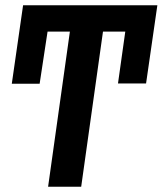

<svg xmlns="http://www.w3.org/2000/svg" viewBox="-20 -711 619 731"><path d="M163.1 0 246.1 -590.8H161.1L130.9 -392.1H24.9L67.9 -690.9H579.1L536.1 -393.1H429.2L457 -590.8H372.1L289.1 0Z"/></svg>

Font: Fira Sans Compressed Medium
Style: Italic
Weight: 500
Width: 3
Italic angle: -8°
Designer: Carrois Corporate & Edenspiekermann AG
Foundry: Carrois Corporate GbR & Edenspiekermann AG
Version: Version 4.203;PS 004.203;hotconv 1.0.88;makeotf.lib2.5.64775